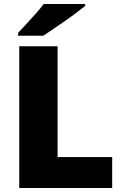

<svg xmlns="http://www.w3.org/2000/svg" viewBox="-20 -947 622 967"><path d="M77 0V-714H270V-156H545V0ZM409 -917Q391 -903 364 -882.5Q337 -862 306 -840.5Q275 -819 246.5 -799.5Q218 -780 198 -767H71V-781Q88 -800 112 -825.5Q136 -851 160 -878Q184 -905 200 -927H409Z"/></svg>

Font: Noto Sans Arabic Blk
Style: Regular
Weight: 900
Designer: Monotype Design Team, Nadine Chahine, Nizar Qandah and Khaled Hosny
Foundry: Monotype Imaging Inc.
Version: Version 2.012; ttfautohint (v1.8.4.7-5d5b)